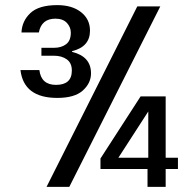

<svg xmlns="http://www.w3.org/2000/svg" viewBox="-20 -731 747 751"><path d="M204 -348Q73 -348 60 -457H134Q141 -399 199 -399Q261 -399 261 -455Q261 -485 241 -499Q221 -513 192 -513H142V-544H191Q220 -544 238.5 -558Q257 -572 257 -603Q257 -625 241.5 -641.5Q226 -658 197 -658Q142 -658 132 -604H64Q66 -649 99 -680Q132 -711 204 -711Q262 -711 297 -683.5Q332 -656 332 -611Q332 -548 262 -531V-528Q336 -510 336 -444Q336 -406 304 -377Q272 -348 204 -348ZM251 0H162L517 -706H607ZM628 0H557V-70H373V-111L530 -354H628V-114H676V-70H628ZM560 -114V-295L443 -114Z"/></svg>

Font: Ulagadi Sans
Style: Regular
Weight: 400
Designer: Ninad Kale (Devanagari), Jonny Pinhorn (Latin)
Foundry: Indian Type Foundry
Version: Version 3.01;March 29, 2020;FontCreator 12.0.0.2522 64-bit; 